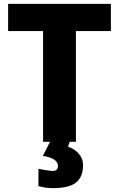

<svg xmlns="http://www.w3.org/2000/svg" viewBox="-20 -734 616 994"><path d="M373 0V-573H554V-714H22V-573H203V0H239L202 73C254 81 280 99 280 125C280 142 271 151 253 151C237 151 199 144 179 140V229C203 237 229 240 254 240C362 240 410 205 410 119C410 77 378 41 332 25L341 0Z"/></svg>

Font: Kathrein 85 Heavy
Style: Regular
Weight: 900
Designer: Lazydogs Typefoundry, based on Open Sans by Ascender Corporation
Foundry: Lazydogs Typefoundry
Version: Version 1.003;PS 001.003;hotconv 1.0.88;makeotf.lib2.5.64775